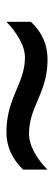

<svg xmlns="http://www.w3.org/2000/svg" viewBox="200 -632 171 612"><g transform="rotate(90 286.0 -326.5)"><path d="M269 -292Q233 -308 209.5 -314Q186 -320 164 -320Q136 -320 105 -302.5Q74 -285 50 -261V-339Q74 -365 104 -378.5Q134 -392 170 -392Q199 -392 227.5 -386Q256 -380 302 -360Q338 -344 361.5 -338.5Q385 -333 406 -333Q435 -333 466 -350Q497 -367 521 -392V-314Q497 -289 467 -275Q437 -261 401 -261Q373 -261 343.5 -267Q314 -273 269 -292Z"/></g></svg>

Font: telugu115
Style: Regular
Weight: 400
Designer: Jelle Bosma - Monotype Design Team
Foundry: Monotype Imaging Inc.
Version: Version 2.003